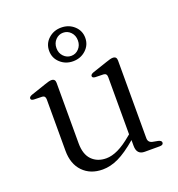

<svg xmlns="http://www.w3.org/2000/svg" viewBox="-127 -793 843 909"><g transform="rotate(-20 294.0 -338.5)"><path d="M101 -133V-391.5Q101 -410 85 -411L43.5 -412Q28.5 -413 28.5 -422.5Q28.5 -431.5 45 -437L117.5 -461.5Q141 -470 152 -470Q171.5 -470 171.5 -449.5V-145Q171.5 -89 199 -61Q226.5 -33 271.5 -33Q299 -33 331.2 -48.2Q363.5 -63.5 402.5 -96.5L410.5 -103V-391.5Q410.5 -410 394 -411L353 -412Q338 -413 338 -422.5Q338 -431.5 354 -437L427 -461.5Q450.5 -470 461.5 -470Q481 -470 481 -449.5V-58Q481 -36 503 -31.5L529.5 -26.5Q546 -22.5 546 -12.5Q546 0 527.5 0H452Q412 0 412 -44.5V-73.5Q358 -27.5 317.2 -8.2Q276.5 11 237.5 11Q176 11 138.5 -27.5Q101 -66 101 -133ZM280.5 -518.5Q243 -518.5 216.5 -542.8Q190 -567 190 -603.5Q190 -640 216.5 -664Q243 -688 280.5 -688Q319 -688 345.5 -663.8Q372 -639.5 372 -603.5Q372 -567.5 345.5 -543Q319 -518.5 280.5 -518.5ZM281 -662Q259 -662 243 -645.5Q227 -629 227 -603.5Q227 -578.5 243 -562Q259 -545.5 281 -545.5Q303.5 -545.5 319.2 -562.2Q335 -579 335 -603.5Q335 -629 319.2 -645.5Q303.5 -662 281 -662Z"/></g></svg>

Font: Fraunces 9pt S000 Light
Style: Regular
Weight: 300
Version: Version 1.000; ttfautohint (v1.8.3)